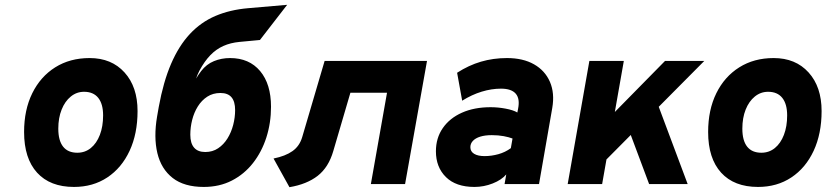

<svg xmlns="http://www.w3.org/2000/svg" viewBox="-20 -764 3430 797"><path d="M287 12Q188 12 134 -47.2Q80 -106.5 80 -216Q80 -308 114 -377Q148 -446 209.2 -484.5Q270.5 -523 352 -523Q443 -523 497 -463.2Q551 -403.5 551 -303Q551 -209 518 -138Q485 -67 425.5 -27.5Q366 12 287 12ZM301 -130Q333 -130 357 -149.5Q381 -169 394.5 -204Q408 -239 408 -285Q408 -332.5 387.8 -357.8Q367.5 -383 329 -383Q298 -383 273.8 -363.2Q249.5 -343.5 235.8 -309Q222 -274.5 222 -230Q222 -180.5 242 -155.2Q262 -130 301 -130Z M826 12Q744.5 12 696.8 -25.2Q649 -62.5 633.2 -128.5Q617.5 -194.5 632 -280L639 -320Q658 -424.5 690.2 -499.2Q722.5 -574 768.2 -623Q814 -672 874.2 -697.8Q934.5 -723.5 1010 -730L1172 -744L1059 -598L974 -590Q937 -586.5 907.2 -573.2Q877.5 -560 853.2 -535Q829 -510 808 -471Q803 -461.5 799.8 -453.5Q796.5 -445.5 794 -438Q798 -445 803.5 -453Q809 -461 815 -469Q837 -497.5 868 -510.2Q899 -523 935 -523Q1014.5 -523 1059.8 -469Q1105 -415 1105 -321Q1105 -254 1085.8 -193.8Q1066.5 -133.5 1030.2 -87.2Q994 -41 942.5 -14.5Q891 12 826 12ZM832 -133Q862.5 -133 885.5 -148.5Q908.5 -164 924.2 -189.2Q940 -214.5 948 -245.5Q956 -276.5 956 -307Q956 -342.5 941 -360.2Q926 -378 895 -378Q864 -378 840.5 -362.8Q817 -347.5 801.2 -322.2Q785.5 -297 777.8 -266.5Q770 -236 770 -205Q770 -169 785.8 -151Q801.5 -133 832 -133Z M1181.5 13 1115.5 -106Q1165 -116 1194.2 -136.8Q1223.5 -157.5 1234.5 -195L1327.5 -511H1752.5L1661.5 0H1519.5L1586.5 -379H1434.5L1363.5 -137Q1344 -69.5 1298.8 -34.2Q1253.5 1 1181.5 13Z M1949.5 12Q1872.5 12 1831 -29Q1789.5 -70 1789.5 -136Q1789.5 -191 1818 -232.2Q1846.5 -273.5 1897.5 -296.2Q1948.5 -319 2016.5 -319Q2047.5 -319 2079.2 -313Q2111 -307 2127.5 -297L2130.5 -312Q2139 -354 2121 -375Q2103 -396 2059.5 -396Q2020.5 -396 1979.5 -383.5Q1938.5 -371 1898.5 -346L1877.5 -462Q1925.5 -493 1976.5 -508Q2027.5 -523 2084.5 -523Q2151 -523 2196.8 -497Q2242.5 -471 2262.8 -424.2Q2283 -377.5 2272.5 -316L2217.5 0H2074.5L2081.5 -40Q2062 -17 2025.2 -2.5Q1988.5 12 1949.5 12ZM1991.5 -116Q2020 -116 2048.8 -124Q2077.5 -132 2100.5 -149L2107.5 -189Q2093.5 -194.5 2071 -198.8Q2048.5 -203 2021.5 -203Q1993.5 -203 1973.5 -196.8Q1953.5 -190.5 1943 -179.2Q1932.5 -168 1932.5 -153Q1932.5 -135 1948.2 -125.5Q1964 -116 1991.5 -116Z M2473.5 -78 2503.5 -270 2740.5 -511H2903.5ZM2336.5 0 2426.5 -511H2569.5L2479.5 0ZM2674.5 0 2579.5 -254 2694.5 -374 2834.5 0Z M3126.5 12Q3027.5 12 2973.5 -47.2Q2919.5 -106.5 2919.5 -216Q2919.5 -308 2953.5 -377Q2987.5 -446 3048.8 -484.5Q3110 -523 3191.5 -523Q3282.5 -523 3336.5 -463.2Q3390.5 -403.5 3390.5 -303Q3390.5 -209 3357.5 -138Q3324.5 -67 3265 -27.5Q3205.5 12 3126.5 12ZM3140.5 -130Q3172.5 -130 3196.5 -149.5Q3220.5 -169 3234 -204Q3247.5 -239 3247.5 -285Q3247.5 -332.5 3227.2 -357.8Q3207 -383 3168.5 -383Q3137.5 -383 3113.2 -363.2Q3089 -343.5 3075.2 -309Q3061.5 -274.5 3061.5 -230Q3061.5 -180.5 3081.5 -155.2Q3101.5 -130 3140.5 -130Z"/></svg>

Font: Overpass Black
Style: Italic
Weight: 900
Italic angle: -10°
Designer: Delve Withrington, Dave Bailey, Thomas Jockin
Foundry: Delve Fonts LLC
Version: Version 4.000